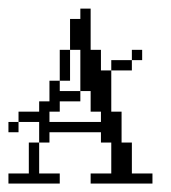

<svg xmlns="http://www.w3.org/2000/svg" viewBox="-20 -435 406 455"><path d="M0 0V-23.9H48.3V-97.2H72.8V-23.9H121.6V0ZM0 -121.6V-146H23.9V-121.6ZM243.7 -268.1V-292.5H292.5V-268.1ZM121.6 -243.7V-316.9H146V-243.7ZM292.5 -292.5V-316.9H316.9V-292.5ZM194.8 0V-23.9H243.7V-97.2H219.2V-121.6H97.2V-97.2H72.8V-146H23.9V-170.4H72.8V-194.8H97.2V-243.7H121.6V-219.2H170.4V-194.8H121.6V-170.4H97.2V-146H219.2V-170.4H194.8V-219.2H170.4V-316.9H146V-390.1H170.4V-414.6H194.8V-316.9H219.2V-268.1H243.7V-170.4H268.1V-97.2H292.5V-23.9H341.3V0Z"/></svg>

Font: FS Mondwest Regular
Style: Regular
Weight: 400
Designer: NZWStudios2024
Foundry: https://fontstruct.com
Version: Version 1.0